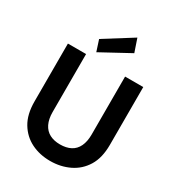

<svg xmlns="http://www.w3.org/2000/svg" viewBox="-224 -1090 1132 1236"><g transform="rotate(30 342.0 -472.5)"><path d="M340 12Q262 12 199.5 -19Q137 -50 99.5 -112Q62 -174 62 -270V-700H197V-269Q197 -217 214.5 -181.5Q232 -146 264.5 -129Q297 -112 342 -112Q388 -112 420.5 -129Q453 -146 470 -181.5Q487 -217 487 -269V-700H622V-270Q622 -174 584 -112Q546 -50 481.5 -19Q417 12 340 12ZM248 -743 221 -826 430 -957 463 -860Z"/></g></svg>

Font: DM Sans 12pt
Style: Bold
Weight: 700
Version: Version 4.004;gftools[0.9.30]